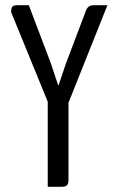

<svg xmlns="http://www.w3.org/2000/svg" viewBox="-20 -720 450 740"><path d="M48 -700C27 -700 23 -694 23 -673L164 -328V0H216C237 0 244 -6 244 -28V-324L394 -700H345C323 -700 316 -693 309 -673L234 -475L206 -392H204L176 -476L91 -700Z"/></svg>

Font: Rationale One
Style: Regular
Weight: 400
Designer: Cyreal (www.cyreal.org)
Foundry: Cyreal (www.cyreal.org)
Version: Version 1.001